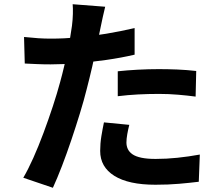

<svg xmlns="http://www.w3.org/2000/svg" viewBox="-20 -830 1040 901"><path d="M473.6 -798.4Q468.1 -777.8 462.1 -749Q456.2 -720.1 452.6 -704Q445.6 -669.9 435.4 -620.8Q425.3 -571.6 412.7 -517.1Q400.1 -462.5 386.9 -411.9Q373.9 -359.5 354.9 -297.7Q335.9 -235.8 314.5 -172.4Q293.1 -109.1 271 -51.4Q248.8 6.2 228.2 51.2L89.3 4.1Q111.5 -33.6 136.1 -88.3Q160.6 -143.1 184.1 -206.1Q207.5 -269 228 -331.2Q248.4 -393.4 262.4 -445.6Q272.2 -481.1 280.9 -518.2Q289.6 -555.3 297 -590.3Q304.3 -625.2 309.5 -655.7Q314.7 -686.3 317.7 -708.8Q321.3 -736.8 322 -764.7Q322.7 -792.5 321 -810.2ZM218.5 -648.7Q280 -648.7 345.9 -654.6Q411.7 -660.5 479.1 -671.8Q546.5 -683.1 611.7 -698.3V-573.5Q549.7 -558.9 479.7 -548.9Q409.7 -538.9 341.7 -533.4Q273.8 -527.9 217.3 -527.9Q181.3 -527.9 152.1 -529.3Q122.8 -530.7 96.2 -531.9L92.8 -656.5Q131.9 -652.5 160.1 -650.6Q188.3 -648.7 218.5 -648.7ZM532.6 -495.5Q575.1 -500.1 625.8 -502.9Q676.6 -505.6 725.1 -505.6Q767.8 -505.6 812.3 -503.8Q856.8 -501.9 900.8 -496.9L898 -376.7Q860.6 -381.7 816.4 -385.5Q772.1 -389.3 726 -389.3Q674.7 -389.3 627.3 -386.8Q580 -384.3 532.6 -378.5ZM586.7 -244.1Q581.3 -223.2 577.3 -200.6Q573.3 -177.9 573.3 -161.2Q573.3 -144.5 579.9 -130.6Q586.5 -116.7 601.5 -106.1Q616.6 -95.6 643.3 -89.9Q670.1 -84.2 710.3 -84.2Q760.7 -84.2 812.3 -89.6Q863.9 -94.9 917.7 -104.7L912.8 22.9Q870.7 28.1 820.1 32.5Q769.5 36.9 709.3 36.9Q583.2 36.9 516.6 -4.8Q450.1 -46.4 450.1 -121.7Q450.1 -156.4 455.8 -191.4Q461.6 -226.4 467.8 -255.7Z"/></svg>

Font: Noto Sans JP
Style: Regular
Weight: 100
Designer: Ryoko NISHIZUKA 西塚涼子 (kana, bopomofo & ideographs); Paul D. Hunt (Latin, Greek & Cyrillic); Sandoll Communications 산돌커뮤니
Foundry: Adobe
Version: Version 2.004;hotconv 1.0.118;makeotfexe 2.5.65603